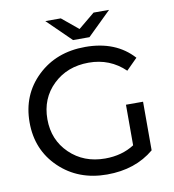

<svg xmlns="http://www.w3.org/2000/svg" viewBox="-95 -970 962 1062"><g transform="rotate(-10 386.0 -439.5)"><path d="M456 -757H364L231 -887H318L410 -811L502 -887H589ZM590 -126V-354H686V-81Q580 8 421 8Q260 8 154 -93.5Q48 -195 48 -350Q48 -505 154 -606.5Q260 -708 423 -708Q595 -708 692 -600L630 -538Q546 -619 427 -619Q306 -619 227 -543Q148 -467 148 -350Q148 -234 227 -157.5Q306 -81 426 -81Q520 -81 590 -126Z"/></g></svg>

Font: Montserrat
Style: Regular
Weight: 500
Designer: Julieta Ulanovsky
Foundry: Julieta Ulanovsky
Version: Version 7.200;PS 007.200;hotconv 1.0.88;makeotf.lib2.5.64775